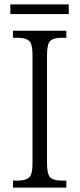

<svg xmlns="http://www.w3.org/2000/svg" viewBox="-20 -854 362 874"><path d="M39 0V-32H63Q96 -32 112 -45.5Q128 -59 128 -110V-603Q128 -655 112 -668.5Q96 -682 63 -682H39V-714H282V-682H259Q225 -682 209.5 -668.5Q194 -655 194 -603V-111Q194 -59 209.5 -45.5Q225 -32 259 -32H282V0ZM27 -790V-834H293V-790Z"/></svg>

Font: Noto Serif SemiCondensed Light
Style: Regular
Weight: 300
Width: 4
Designer: Monotype Design Team
Foundry: Monotype Imaging Inc.
Version: Version 2.013